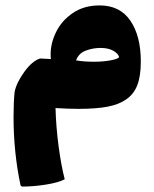

<svg xmlns="http://www.w3.org/2000/svg" viewBox="-20 -400 570 709"><path d="M500 -173Q500 -119 487 -85.5Q474 -52 446 -33Q419 -14 377 -6Q335 2 270 2Q232 2 185 -1Q187 70 196.5 141Q206 212 219 262Q197 274 150.5 281.5Q104 289 61 289L56 285Q30 163 30 31Q30 -22 34 -61Q41 -95 70 -135Q99 -175 128 -184L168 -182Q167 -188 167 -200Q167 -241 187.5 -282.5Q208 -324 249 -352Q290 -380 348 -380Q423 -380 461.5 -323.5Q500 -267 500 -173ZM420 -189Q417 -202 398.5 -212.5Q380 -223 351 -223Q323 -223 296.5 -213Q270 -203 261 -177Q291 -172 326 -172Q360 -172 387.5 -177Q415 -182 420 -189Z"/></svg>

Font: Lalezar
Style: Regular
Weight: 400
Designer: Borna Izadpanah
Foundry: Borna Izadpanah
Version: Version 1.004